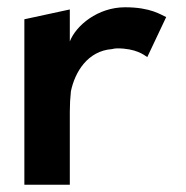

<svg xmlns="http://www.w3.org/2000/svg" viewBox="-20 -508 512 528"><path d="M437 -461C423 -467 395 -488 324 -488C249 -488 189 -438 172 -394V-482L47 -455V0H172V-201C172 -220 173 -239 175 -257C186 -310 221 -368 288 -373C292 -374 297 -375 302 -375C354 -375 376 -357 385 -351Z"/></svg>

Font: Bluebird
Style: Regular
Weight: 400
Designer: Jasper
Foundry: Cannot Into Space Fonts
Version: Version 0.98